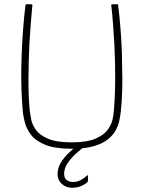

<svg xmlns="http://www.w3.org/2000/svg" viewBox="-20 -693 674 901"><path d="M317 5Q238 5 192.5 -13.5Q147 -32 125.5 -60.5Q104 -89 96.5 -118.5Q89 -148 87 -170Q83 -214 81 -267Q79 -320 80 -376Q81 -427 83.5 -477.5Q86 -528 90 -575.5Q94 -623 99 -664Q99 -666 100 -669.5Q101 -673 102 -673Q109 -673 115 -673Q121 -673 128 -673Q130 -673 131 -672Q132 -671 132 -669Q128 -629 124.5 -583.5Q121 -538 118 -488Q114 -406 113.5 -322.5Q113 -239 120 -170Q122 -156 126.5 -132Q131 -108 148.5 -83.5Q166 -59 205.5 -42Q245 -25 316 -25Q387 -25 427 -42Q467 -59 485 -83.5Q503 -108 508 -132Q513 -156 514 -170Q520 -237 520.5 -317.5Q521 -398 517 -479Q514 -531 510.5 -579Q507 -627 502 -669Q502 -671 503.5 -672Q505 -673 506 -673Q513 -673 519 -673Q525 -673 532 -673Q534 -673 534.5 -669.5Q535 -666 535 -664Q540 -623 544 -576.5Q548 -530 550.5 -480.5Q553 -431 553 -381Q555 -323 553.5 -269Q552 -215 547 -170Q545 -153 540.5 -130Q536 -107 524 -83.5Q512 -60 487.5 -40Q463 -20 421.5 -7.5Q380 5 317 5ZM317 188Q290 188 270 170Q250 152 250 124Q250 96 265 71Q280 46 301.5 25.5Q323 5 341 -8Q344 -10 347.5 -11Q351 -12 354 -12H375Q377 -12 378.5 -9.5Q380 -7 375 -4Q360 7 337.5 27Q315 47 298 71.5Q281 96 281 123Q281 142 292.5 151.5Q304 161 323 161Q343 161 360 151.5Q377 142 387 132Q390 129 391.5 129.5Q393 130 393 133V154Q393 160 387 165Q377 173 360 180.5Q343 188 317 188Z"/></svg>

Font: Glory Thin
Style: Regular
Weight: 100
Designer: Robert Leuschke
Foundry: Robert Leuschke
Version: Version 1.011